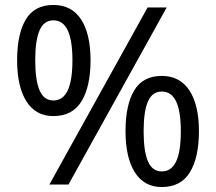

<svg xmlns="http://www.w3.org/2000/svg" viewBox="-20 -744 871 774"><path d="M195 -724Q269 -724 307 -665.5Q345 -607 345 -501Q345 -395 308.5 -335.5Q272 -276 195 -276Q124 -276 86.5 -335.5Q49 -395 49 -501Q49 -607 84 -665.5Q119 -724 195 -724ZM195 -662Q157 -662 139.5 -621.5Q122 -581 122 -501Q122 -421 139.5 -380Q157 -339 195 -339Q234 -339 253 -379.5Q272 -420 272 -501Q272 -581 253 -621.5Q234 -662 195 -662ZM652 -714 256 0H179L575 -714ZM632 -438Q705 -438 743.5 -379.5Q782 -321 782 -215Q782 -109 745.5 -49.5Q709 10 632 10Q561 10 523.5 -49.5Q486 -109 486 -215Q486 -321 521 -379.5Q556 -438 632 -438ZM632 -375Q594 -375 576.5 -335Q559 -295 559 -215Q559 -134 576.5 -93.5Q594 -53 632 -53Q671 -53 690 -93Q709 -133 709 -215Q709 -295 690 -335Q671 -375 632 -375Z"/></svg>

Font: Noto Sans Lao UI
Style: Regular
Weight: 400
Designer: Monotype Design Team
Foundry: Monotype Imaging Inc.
Version: Version 2.000